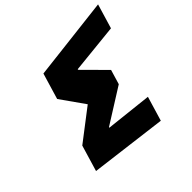

<svg xmlns="http://www.w3.org/2000/svg" viewBox="-193 -1036 1247 1247"><g transform="rotate(-45 430.5 -412.5)"><path d="M810.1 -654.6 860.7 -823.8 292.2 -757.2 238.4 -577.2 354.6 -412.5 139.8 -247.8 86 -67.8 614.6 -1.2 665.2 -170.4 345.9 -205.5 347.3 -210 589.3 -362.1 619.4 -462.9 468.4 -615 469.8 -619.5Z"/></g></svg>

Font: Hussar
Style: BdSuprExtOblThree
Weight: 700
Foundry: Cannot Into Space Fonts
Version: Version 2.00